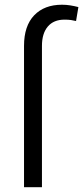

<svg xmlns="http://www.w3.org/2000/svg" viewBox="-20 -780 347 800"><path d="M154.8 0H80.1V-588.9Q80.1 -671.9 122.3 -716.1Q164.6 -760.3 238.3 -760.3Q255.9 -760.3 272.7 -757.6Q289.6 -754.9 306.6 -750.5L296.9 -692.4Q287.6 -694.8 276.1 -696.5Q264.6 -698.2 249 -698.2Q203.6 -698.2 179.2 -669.4Q154.8 -640.6 154.8 -588.9Z"/></svg>

Font: Vazirmatn RD UI Light
Style: Regular
Weight: 300
Designer: Saber Rastikerdar
Foundry: Saber Rastikerdar
Version: Version 33.003